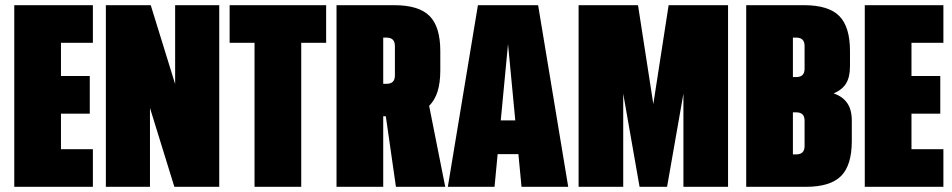

<svg xmlns="http://www.w3.org/2000/svg" viewBox="-20 -720 3671 740"><path d="M215 -427H326V-282H215V-145H338V0H35V-700H338V-555H215Z M825 0H652L558 -304V0H388V-700H561L655 -396V-700H825Z M1141 -555V0H961V-555H865V-700H1237V-555Z M1467 -272H1457V0H1277V-700H1500Q1594 -700 1635.5 -658.5Q1677 -617 1677 -523V-449Q1677 -401 1666.5 -367.5Q1656 -334 1634 -312L1696 0H1506ZM1457 -397H1470Q1502 -397 1502 -429V-543Q1502 -575 1470 -575H1457Z M1978 -126H1898L1886 0H1706L1822 -700H2054L2170 0H1990ZM1966 -256 1938 -550 1910 -256Z M2786 0H2614V-359L2551 0H2445L2382 -359V0H2210V-700H2439L2498 -319L2557 -700H2786Z M3263 -255V-177Q3263 -83 3221.5 -41.5Q3180 0 3086 0H2856V-700H3079Q3173 -700 3214.5 -658.5Q3256 -617 3256 -523V-465Q3256 -423 3241 -398.5Q3226 -374 3193 -360Q3228 -348 3245.5 -322.5Q3263 -297 3263 -255ZM3081 -543Q3081 -575 3049 -575H3036V-423H3049Q3081 -423 3081 -455ZM3081 -255Q3081 -287 3049 -287H3036V-125H3049Q3081 -125 3081 -157Z M3493 -427H3604V-282H3493V-145H3616V0H3313V-700H3616V-555H3493Z"/></svg>

Font: FFF_AZADLIQ Black
Style: Regular
Weight: 900
Designer: bBox Type GmbH
Foundry: bBox Type GmbH
Version: Version 1.001